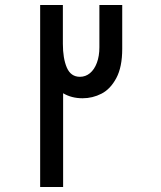

<svg xmlns="http://www.w3.org/2000/svg" viewBox="-20 -745 640 765"><path d="M140 -725H230.5V-570.5Q230.5 -512.5 246.2 -475.8Q262 -439 298.5 -439Q321 -439 338.5 -453.5Q356 -468 366 -494.8Q376 -521.5 376 -556.5V-725H467V-550.5Q467 -478 443.5 -434Q420 -390 384.5 -371.8Q349 -353.5 309 -353.5Q265 -353.5 231.5 -373.5V0H140Z"/></svg>

Font: JuliaMono SemiBoldItalic
Style: Regular
Weight: 600
Italic angle: -9°
Monospace: yes
Designer: cormullion
Foundry: corm
Version: Version 0.049; ttfautohint (v1.8.4)